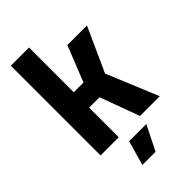

<svg xmlns="http://www.w3.org/2000/svg" viewBox="-271 -779 1059 1059"><g transform="rotate(-45 258.5 -250.0)"><path d="M44 0V-700H186V-351H262L345 -560H498L381 -302L506 0H352L267 -231H186V0ZM170 200 211 56H345L273 200Z"/></g></svg>

Font: Tektur SemiCondensed SemiBold
Style: Regular
Weight: 600
Width: 4
Designer: Adam Jagosz
Foundry: Adam Jagosz
Version: Version 1.005;gftools[0.9.30]